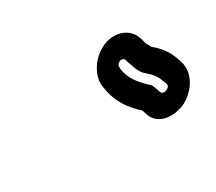

<svg xmlns="http://www.w3.org/2000/svg" viewBox="-55 -795 453 402"><g transform="rotate(-30 171.0 -594.0)"><path d="M286 -545C278 -540 272 -542 270 -546L267 -555C265 -560 263 -567 259 -570C241 -586 224 -607 222 -630V-633C220 -642 231 -648 237 -645C242 -643 239 -642 247 -622C250 -614 253 -604 264 -595C275 -586 282 -577 286 -565C288 -559 295 -550 286 -545ZM339 -581 336 -590C329 -610 317 -625 302 -637C301 -638 296 -647 295 -649C292 -655 292 -679 268 -691C237 -706 201 -688 183 -661C174 -647 168 -631 172 -613C177 -577 196 -551 218 -532L221 -523C231 -487 274 -487 301 -501C327 -515 351 -548 339 -581Z"/></g></svg>

Font: Electronic
Style: OutlineIt
Weight: 700
Version: Version 1.011